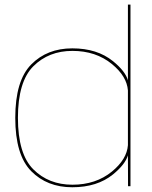

<svg xmlns="http://www.w3.org/2000/svg" viewBox="-20 -805 658 830"><path d="M533.5 0 533 -133.5Q521.5 -94.5 468.5 -51Q400 4.5 292.5 4.5Q183.5 4.5 114.8 -65.2Q46 -135 46 -295.5Q46 -456.5 114.8 -526.2Q183.5 -596 292.5 -596Q400 -596 468.5 -540.5Q521.5 -497.5 533 -458V-785H544V0ZM533 -177.5V-414Q528.5 -475 464 -528Q394.5 -585 293 -585Q190.5 -585 124 -518.5Q57.5 -452 57.5 -295.5Q57.5 -139.5 124 -73Q190.5 -6.5 293 -6.5Q394.5 -6.5 464 -63.5Q528.5 -116.5 533 -177.5Z"/></svg>

Font: Anybody ExtraExpanded Thin
Style: Regular
Weight: 100
Width: 8
Designer: Tyler Finck
Foundry: Etcetera Type Company
Version: Version 1.010; ttfautohint (v1.8.3) -l 8 -r 50 -G 200 -x 14 